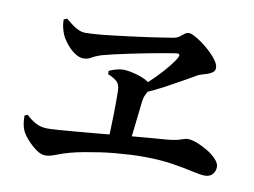

<svg xmlns="http://www.w3.org/2000/svg" viewBox="-72 -795 1145 865"><g transform="rotate(10 500.0 -362.5)"><path d="M553.3 -414.4Q587.4 -443.7 617.4 -474.5Q647.4 -505.4 668.9 -532.2Q690.4 -559.1 698.3 -575.5Q702.7 -583.8 699.1 -588Q695.5 -592.1 686.1 -590.6Q671.4 -588.5 638.5 -582.9Q605.7 -577.3 564.6 -569.4Q523.6 -561.5 482.1 -552.9Q440.6 -544.3 406.3 -536.3Q371.9 -528.3 354.5 -523.3Q329 -514.9 312.6 -505Q296.2 -495.2 275.9 -495.2Q257.8 -495.2 237 -509.2Q216.3 -523.2 199.4 -544Q182.5 -564.8 173.6 -584.3Q167.4 -598.8 163.3 -616.3Q159.2 -633.7 159.3 -652.7L174 -659Q189.8 -645.8 204.9 -634.6Q219.9 -623.4 235.4 -616.8Q250.8 -610.2 266.3 -610.2Q284.6 -610.2 316.4 -612.6Q348.2 -615 387.3 -619.7Q426.5 -624.3 467.8 -629.5Q509.2 -634.7 547.6 -640.1Q586 -645.5 616.3 -650.3Q646.6 -655 663.7 -657.8Q678.8 -661.2 688.5 -668.7Q698.3 -676.3 706.9 -683.3Q715.6 -690.3 727.4 -690.3Q735.9 -690.3 753.3 -681.1Q770.7 -672 791.4 -656.8Q812 -641.6 830.7 -623.5Q849.5 -605.5 861.3 -588.1Q873.2 -570.7 873.2 -556.7Q873.2 -543.9 863.8 -536.4Q854.4 -529 841.4 -524.4Q828.5 -519.8 816.3 -516.6Q804.2 -513.3 797.9 -509.8Q771.6 -494.8 736.5 -474.6Q701.4 -454.5 659 -431.8Q616.6 -409.2 565.7 -387.1ZM182.5 -34.9Q163 -34.9 139.9 -52Q116.8 -69.1 97.9 -90.8Q78.9 -112.6 72.2 -128.1Q66.4 -141.5 63.8 -156.5Q61.2 -171.5 60.6 -195.7L74.3 -201.5Q95.6 -180.7 119.3 -168.3Q142.9 -156 172.3 -156Q188.6 -156 224.8 -158.6Q261 -161.2 310.9 -165.5Q360.8 -169.8 416.7 -174.9Q472.5 -180 528 -185.2Q583.6 -190.3 632.7 -194.3Q681.8 -198.3 716.6 -200.8Q745.1 -204 761 -208.1Q776.8 -212.3 786 -215.8Q795.2 -219.3 803.1 -219.3Q823 -219.3 848.6 -209.3Q874.3 -199.3 898.6 -184.1Q922.9 -169 938.8 -151.5Q954.7 -134.1 954.7 -118.5Q954.7 -97.5 942.1 -83.8Q929.5 -70.1 907.6 -70.1Q888.1 -70.1 849.6 -79Q811 -87.8 755.9 -96.6Q700.8 -105.4 631.5 -105.9Q601.4 -106.5 566.2 -104.8Q530.9 -103 494.2 -99.8Q457.5 -96.5 421.7 -91.2Q385.8 -85.9 353.5 -79.9Q321.1 -73.9 295.4 -67.1Q259.5 -57.7 231.7 -46.3Q203.9 -34.9 182.5 -34.9ZM451.9 -149.5Q452.9 -178.5 454 -210.3Q455.2 -242 455.8 -272.6Q456.4 -303.2 456.4 -330.6Q456.4 -358.1 455.9 -379.3Q455.6 -409.5 437.7 -423.3Q419.7 -437.2 399.6 -444.3L398.8 -459.7Q412 -465.9 430.2 -471.2Q448.4 -476.5 463.1 -476.5Q479.6 -476.5 501.2 -472Q522.7 -467.5 544.1 -460Q565.4 -452.4 579.6 -442.4Q593.7 -432.4 593.9 -420.8Q594.5 -409 589.7 -400.1Q585 -391.2 579.2 -379.4Q573.5 -367.7 571 -347.9Q568.6 -322.1 564.6 -289.3Q560.7 -256.6 556.8 -221.4Q553 -186.1 548.8 -151.7Z"/></g></svg>

Font: Noto Serif KR ExtraLight
Style: Regular
Weight: 200
Designer: Ryoko NISHIZUKA 西塚涼子 (kana & ideographs); Frank Grießhammer (Latin, Greek & Cyrillic); Wenlong ZHANG 张文龙 (bopomofo); San
Foundry: Adobe
Version: Version 2.002-H1;hotconv 1.1.0;makeotfexe 2.6.0